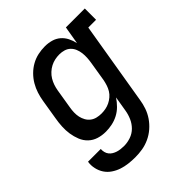

<svg xmlns="http://www.w3.org/2000/svg" viewBox="-206 -668 1012 1012"><g transform="rotate(-45 300.0 -162.5)"><path d="M218 213Q193 213 168 210Q143 207 120.5 199.5Q98 192 78 178.5Q58 165 45 145.5Q32 126 26.5 101.5Q21 77 25 53H120Q119 65 122 77Q125 89 132 98Q139 107 149 113Q159 119 170 122.5Q181 126 193.5 127.5Q206 129 218 129Q243 129 268 120.5Q293 112 311.5 93.5Q330 75 340.5 51Q351 27 355 2L369 -82Q355 -61 337 -43Q319 -25 297 -13.5Q275 -2 251 3Q227 8 204 8Q175 8 149.5 0Q124 -8 105 -26Q86 -44 76 -69Q66 -94 62 -120.5Q58 -147 59.5 -175Q61 -203 66 -231L84 -341Q88 -366 96 -391Q104 -416 117.5 -439Q131 -462 150.5 -481.5Q170 -501 193.5 -514Q217 -527 242.5 -532.5Q268 -538 294 -538Q319 -538 342 -531.5Q365 -525 382.5 -510Q400 -495 410.5 -474Q421 -453 426 -430L443 -530H584V-446H526L449 16Q445 43 436 69Q427 95 411 118.5Q395 142 373 161Q351 180 325 192Q299 204 272 208.5Q245 213 218 213ZM255 -76Q271 -76 286.5 -79Q302 -82 316.5 -89Q331 -96 344 -107Q357 -118 365.5 -132Q374 -146 379 -161.5Q384 -177 387 -192L405 -302Q408 -320 409 -337.5Q410 -355 408 -372Q406 -389 399.5 -405Q393 -421 381 -432.5Q369 -444 352.5 -449Q336 -454 318 -454Q301 -454 284.5 -450.5Q268 -447 252.5 -439Q237 -431 223.5 -418.5Q210 -406 201 -391Q192 -376 186.5 -360Q181 -344 178 -327L160 -217Q157 -200 156.5 -182.5Q156 -165 159.5 -149Q163 -133 171 -118.5Q179 -104 192 -94Q205 -84 221.5 -80Q238 -76 255 -76Z"/></g></svg>

Font: Iosevka Curly Slab MdEx
Style: Italic
Weight: 500
Width: 7
Italic angle: -9°
Monospace: yes
Designer: Belleve Invis
Foundry: Belleve Invis
Version: Version 11.0.0; ttfautohint (v1.8.3)